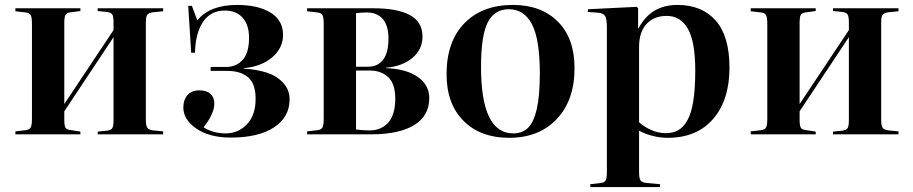

<svg xmlns="http://www.w3.org/2000/svg" viewBox="-20 -550 3737 786"><path d="M43 0V-12.2L85 -17.1Q100.1 -18.6 105.5 -27.8Q110.8 -37.1 110.8 -63V-453.1Q110.8 -479 105.5 -488.3Q100.1 -497.6 85 -499L43 -503.9V-516.1H309.1V-504.9L266.1 -499Q252 -497.1 247.6 -488.3Q243.2 -479.5 243.2 -455.1V-124L444.8 -426.8V-458Q444.8 -481.9 439.7 -490.5Q434.6 -499 418 -501L379.9 -504.9V-516.1H647.9V-503.9L607.9 -500Q588.9 -497.6 583 -489.7Q577.1 -481.9 577.1 -458V-58.1Q577.1 -35.2 583.3 -26.6Q589.4 -18.1 607.9 -16.1L647.9 -12.2V0H379.9V-11.2L418 -15.1Q434.6 -17.1 439.7 -25.6Q444.8 -34.2 444.8 -58.1V-397.9L243.2 -94.2V-61Q243.2 -36.6 247.6 -28.1Q252 -19.5 266.1 -18.1L309.1 -11.2V0Z M924.3 13.2Q837.9 13.2 784.2 -23.4Q730.5 -60.1 730.5 -109.9Q730.5 -140.6 747.3 -160.4Q764.2 -180.2 796.4 -180.2Q826.2 -180.2 841.8 -165.5Q857.4 -150.9 857.4 -126Q857.4 -85 813.5 -28.8Q852.1 -3.9 904.3 -3.9Q954.6 -3.9 990.5 -40.8Q1026.4 -77.6 1026.4 -146Q1026.4 -207.5 995.6 -233.6Q964.8 -259.8 909.7 -259.8H842.3V-275.9H904.3Q947.8 -275.9 973.6 -305.2Q999.5 -334.5 999.5 -395Q999.5 -447.8 973.4 -477.3Q947.3 -506.8 900.4 -506.8Q841.8 -506.8 810.8 -460Q779.8 -413.1 778.3 -334H762.7L750.5 -525.9H765.6L787.6 -466.8Q839.8 -529.8 949.7 -529.8Q1037.1 -529.8 1087.9 -498.3Q1138.7 -466.8 1138.7 -407.2Q1138.7 -353 1093.8 -314.9Q1048.8 -276.9 977.5 -271V-269Q1030.8 -266.1 1071.5 -252.9Q1112.3 -239.7 1138.9 -211.4Q1165.5 -183.1 1165.5 -143.1Q1165.5 -70.8 1102.1 -28.8Q1038.6 13.2 924.3 13.2Z M1237.3 0V-12.2L1279.3 -17.1Q1294.4 -18.6 1299.8 -27.8Q1305.2 -37.1 1305.2 -63V-453.1Q1305.2 -479 1299.8 -488.3Q1294.4 -497.6 1279.3 -499L1237.3 -503.9V-516.1H1509.3Q1606 -516.1 1657.7 -488.5Q1709.5 -460.9 1709.5 -399.9Q1709.5 -347.2 1668 -312.7Q1626.5 -278.3 1560.5 -272.9V-271Q1643.1 -268.1 1690.2 -235.1Q1737.3 -202.1 1737.3 -147.9Q1737.3 -75.7 1675.3 -37.8Q1613.3 0 1497.6 0ZM1437.5 -276.9H1487.3Q1526.4 -276.9 1548.3 -305.4Q1570.3 -334 1570.3 -392.1Q1570.3 -445.8 1546.9 -472.4Q1523.4 -499 1481.4 -499Q1463.9 -499 1437.5 -496.1ZM1494.1 -16.1Q1514.6 -16.1 1532.2 -22.7Q1549.8 -29.3 1565.2 -43.7Q1580.6 -58.1 1589.4 -84.2Q1598.1 -110.4 1598.1 -146Q1598.1 -207 1569.3 -234.1Q1540.5 -261.2 1494.1 -261.2H1437.5V-20Q1464.4 -16.1 1494.1 -16.1Z M2064 14.2Q1946.8 14.2 1877.4 -55.4Q1808.1 -125 1808.1 -246.1Q1808.1 -379.9 1881.1 -454.8Q1954.1 -529.8 2080.1 -529.8Q2195.8 -529.8 2263.9 -461.4Q2332 -393.1 2332 -271Q2332 -139.6 2259.3 -62.7Q2186.5 14.2 2064 14.2ZM2081.1 -3.9Q2118.2 -3.9 2141.6 -26.6Q2165 -49.3 2177.5 -103.8Q2189.9 -158.2 2189.9 -248Q2189.9 -389.2 2157.7 -450.7Q2125.5 -512.2 2063 -512.2Q2004.4 -512.2 1976.8 -458.5Q1949.2 -404.8 1949.2 -275.9Q1949.2 -3.9 2081.1 -3.9Z M2396.5 215.8V204.1L2438.5 199.2Q2453.6 197.8 2459 189.2Q2464.4 180.7 2464.4 153.8V-437Q2464.4 -472.2 2457.5 -484.1Q2450.7 -496.1 2428.2 -498L2386.2 -501L2387.2 -512.2L2586.4 -522L2592.3 -516.1V-434.1H2594.2Q2644 -529.8 2753.4 -529.8Q2853.5 -529.8 2909.9 -465.8Q2966.3 -401.9 2966.3 -272.9Q2966.3 -141.6 2899.9 -63.7Q2833.5 14.2 2712.4 14.2Q2682.6 14.2 2650.9 6.1Q2619.1 -2 2596.2 -15.1V153.8Q2596.2 179.7 2602.1 188.5Q2607.9 197.3 2629.4 199.2L2682.1 204.1V215.8ZM2826.2 -259.8Q2826.2 -379.4 2796.1 -432.1Q2766.1 -484.9 2709.5 -484.9Q2657.2 -484.9 2626.7 -451.9Q2596.2 -418.9 2596.2 -357.9V-49.8Q2616.2 -30.8 2645.8 -17.8Q2675.3 -4.9 2705.1 -4.9Q2734.9 -4.9 2756.3 -16.8Q2777.8 -28.8 2793.9 -57.4Q2810.1 -85.9 2818.1 -136.2Q2826.2 -186.5 2826.2 -259.8Z M3053.2 0V-12.2L3095.2 -17.1Q3110.4 -18.6 3115.7 -27.8Q3121.1 -37.1 3121.1 -63V-453.1Q3121.1 -479 3115.7 -488.3Q3110.4 -497.6 3095.2 -499L3053.2 -503.9V-516.1H3319.3V-504.9L3276.4 -499Q3262.2 -497.1 3257.8 -488.3Q3253.4 -479.5 3253.4 -455.1V-124L3455.1 -426.8V-458Q3455.1 -481.9 3450 -490.5Q3444.8 -499 3428.2 -501L3390.1 -504.9V-516.1H3658.2V-503.9L3618.2 -500Q3599.1 -497.6 3593.3 -489.7Q3587.4 -481.9 3587.4 -458V-58.1Q3587.4 -35.2 3593.5 -26.6Q3599.6 -18.1 3618.2 -16.1L3658.2 -12.2V0H3390.1V-11.2L3428.2 -15.1Q3444.8 -17.1 3450 -25.6Q3455.1 -34.2 3455.1 -58.1V-397.9L3253.4 -94.2V-61Q3253.4 -36.6 3257.8 -28.1Q3262.2 -19.5 3276.4 -18.1L3319.3 -11.2V0Z"/></svg>

Font: Display Semibold
Style: Regular
Weight: 600
Designer: Latin by Veronika Burian and Jose Scaglione. Greek by Irene Vlachou. Cyrillic by Vera Evstafieva.
Foundry: TypeTogether
Version: Version 3.002